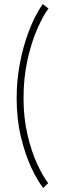

<svg xmlns="http://www.w3.org/2000/svg" viewBox="-20 -716 326 934"><path d="M190.5 198.5Q162.5 164 132.5 100Q102.5 36 81.8 -50.2Q61 -136.5 61 -237.5Q61 -315.5 73 -386.2Q85 -457 104 -516.8Q123 -576.5 145.2 -622.2Q167.5 -668 188 -696L216 -674.5Q190 -640.5 161.8 -576.5Q133.5 -512.5 114 -426Q94.5 -339.5 94.5 -237.5Q94.5 -142 113.8 -60.2Q133 21.5 161 82Q189 142.5 214.5 175Z"/></svg>

Font: League Spartan Thin Thin
Style: Regular
Weight: 250
Version: Version 2.002